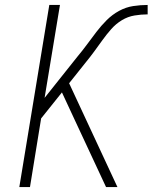

<svg xmlns="http://www.w3.org/2000/svg" viewBox="-20 -755 640 775"><path d="M58 0 179 -735H222L160 -360L293 -527Q313 -551 331.5 -576Q350 -601 369 -626Q388 -651 410.5 -673.5Q433 -696 460.5 -711Q488 -726 517.5 -730.5Q547 -735 576 -735V-697Q550 -697 523 -692.5Q496 -688 472 -673.5Q448 -659 429 -637.5Q410 -616 393.5 -593Q377 -570 360.5 -547.5Q344 -525 326 -503L259 -419L454 0H408L283 -268L230 -382L146 -277L101 0Z"/></svg>

Font: Iosevka SS04 XLt Ex
Style: Italic
Weight: 200
Width: 7
Italic angle: -9°
Monospace: yes
Designer: Belleve Invis
Foundry: Belleve Invis
Version: Version 19.0.0; ttfautohint (v1.8.4)